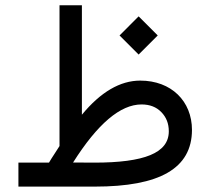

<svg xmlns="http://www.w3.org/2000/svg" viewBox="-20 -692 780 712"><path d="M423.3 -560.5 494.1 -489.7 564.9 -560.5 494.1 -631.3ZM48.3 -88.9V0H331.5C572.3 0 691.4 -67.4 691.9 -210C691.9 -316.9 615.2 -393.1 500 -393.1C425.8 -393.1 353.5 -351.1 283.7 -266.6V-672.4H200.7V-150.4C188.5 -130.4 173.8 -109.9 161.6 -88.9ZM504.9 -304.7C535.2 -304.7 559.6 -295.4 578.1 -276.4C596.7 -257.3 606 -233.9 606 -205.1C606 -124.5 515.1 -88.9 329.6 -88.9L251 -89.4C341.8 -232.9 426.3 -304.7 504.9 -304.7Z"/></svg>

Font: Vazirmatn
Style: Regular
Weight: 400
Designer: Saber Rastikerdar
Foundry: Saber Rastikerdar
Version: Version 33.003